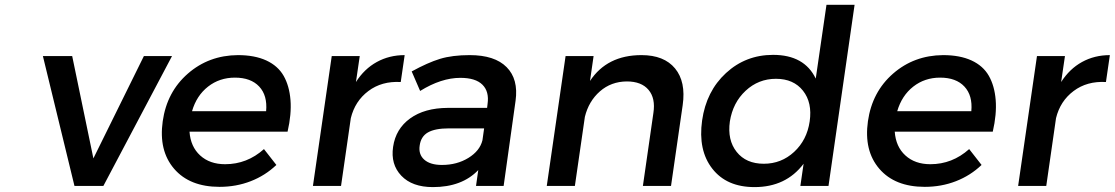

<svg xmlns="http://www.w3.org/2000/svg" viewBox="-20 -762 4569 787"><path d="M155.8 -532.2H275.9L362.8 -112.8L569.8 -532.2H685.1L403.8 0H285.2Z M647 -265.1Q664.1 -385.3 750 -460.2Q835.9 -535.2 955.1 -536.1Q1023.9 -536.1 1071.5 -514.2Q1119.1 -492.2 1142.6 -451.2Q1166 -410.2 1170.7 -352.1Q1175.3 -293.9 1158.7 -222.2H756.8Q761.2 -160.6 800.5 -124.8Q839.8 -88.9 902.8 -88.9Q992.7 -88.9 1062 -150.9L1112.8 -85.9Q1067.4 -42.5 1007.8 -19.3Q948.2 3.9 879.9 3.9Q757.3 3.9 693.6 -70.3Q629.9 -144.5 647 -265.1ZM767.1 -306.2H1070.8Q1076.7 -370.6 1042.5 -407.2Q1008.3 -443.8 942.9 -443.8Q879.9 -443.8 832.8 -407Q785.6 -370.1 767.1 -306.2Z M1262.7 0 1339.8 -532.2H1454.6L1439 -425.8Q1473.1 -479.5 1524.4 -507.8Q1575.7 -536.1 1638.7 -536.1L1622.6 -425.8Q1544.9 -430.2 1490 -388.9Q1435.1 -347.7 1418 -277.8L1377.9 0Z M1591.3 -160.2Q1602.1 -233.9 1661.1 -276.6Q1720.2 -319.3 1815.4 -319.8H1976.6L1978.5 -335.9Q1985.8 -386.7 1957.5 -414.8Q1929.2 -442.9 1867.2 -442.9Q1788.6 -442.9 1702.1 -389.2L1667.5 -469.2Q1733.4 -505.4 1783.7 -520.8Q1834 -536.1 1905.3 -536.1Q2007.8 -536.1 2056.6 -486.8Q2105.5 -437.5 2093.3 -349.1L2044.4 0H1931.2L1940.4 -64.9Q1873.5 4.9 1754.4 4.9Q1669.4 4.9 1625 -41.7Q1580.6 -88.4 1591.3 -160.2ZM1700.2 -165Q1694.8 -128.9 1719.2 -107.4Q1743.7 -85.9 1791.5 -85.9Q1853 -85.9 1899.9 -114.7Q1946.8 -143.6 1957.5 -187L1964.4 -235.8H1820.3Q1763.2 -235.8 1734.1 -219.2Q1705.1 -202.6 1700.2 -165Z M2221.2 0 2298.3 -532.2H2413.1L2398.4 -430.2Q2468.3 -536.1 2609.4 -536.1Q2702.1 -536.1 2747.1 -481.4Q2792 -426.8 2778.3 -331.1L2730.5 0H2615.2L2658.2 -298.8Q2667.5 -358.9 2638.4 -393.6Q2609.4 -428.2 2549.3 -428.2Q2484.9 -427.7 2439 -387.5Q2393.1 -347.2 2377.4 -283.2L2336.4 0Z M2857.9 -268.1Q2875 -388.2 2955.8 -462.6Q3036.6 -537.1 3148.9 -537.1Q3276.9 -537.1 3323.7 -439.9L3367.7 -742.2H3482.9L3376 0H3260.7L3273.9 -90.8Q3201.7 4.9 3072.8 4.9Q2958.5 4.9 2899.7 -70.6Q2840.8 -146 2857.9 -268.1ZM2971.7 -264.2Q2960.9 -188 2999.5 -139.4Q3038.1 -90.8 3110.8 -90.8Q3182.6 -90.8 3235.1 -139.4Q3287.6 -188 3298.8 -264.2Q3310.1 -341.3 3271.5 -390.1Q3232.9 -439 3160.6 -439Q3088.9 -439 3036.4 -390.1Q2983.9 -341.3 2971.7 -264.2Z M3537.6 -265.1Q3554.7 -385.3 3640.6 -460.2Q3726.6 -535.2 3845.7 -536.1Q3914.6 -536.1 3962.2 -514.2Q4009.8 -492.2 4033.2 -451.2Q4056.6 -410.2 4061.3 -352.1Q4065.9 -293.9 4049.3 -222.2H3647.5Q3651.9 -160.6 3691.2 -124.8Q3730.5 -88.9 3793.5 -88.9Q3883.3 -88.9 3952.6 -150.9L4003.4 -85.9Q3958 -42.5 3898.4 -19.3Q3838.9 3.9 3770.5 3.9Q3647.9 3.9 3584.2 -70.3Q3520.5 -144.5 3537.6 -265.1ZM3657.7 -306.2H3961.4Q3967.3 -370.6 3933.1 -407.2Q3898.9 -443.8 3833.5 -443.8Q3770.5 -443.8 3723.4 -407Q3676.3 -370.1 3657.7 -306.2Z M4153.3 0 4230.5 -532.2H4345.2L4329.6 -425.8Q4363.8 -479.5 4415 -507.8Q4466.3 -536.1 4529.3 -536.1L4513.2 -425.8Q4435.5 -430.2 4380.6 -388.9Q4325.7 -347.7 4308.6 -277.8L4268.6 0Z"/></svg>

Font: Trueno
Style: Italic
Weight: 400
Designer: Julieta Ulanovsky
Foundry: Julieta Ulanovsky
Version: Version 3.001b | FøM Fix